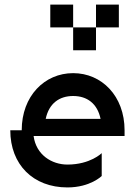

<svg xmlns="http://www.w3.org/2000/svg" viewBox="-20 -820 565 840"><path d="M75 -250H25C25 -100 125 0 275 0C375 0 425 -50 425 -50V-150C425 -150 375 -100 275 -100C207 -100 138 -142 127 -225H525V-250C525 -400 425 -500 300 -500C175 -500 75 -400 75 -250ZM180 -300C194 -367 239 -400 300 -400C361 -400 406 -367 420 -300ZM200 -700H300V-800H200ZM300 -600H400V-700H300ZM400 -700H500V-800H400Z"/></svg>

Font: LS-VG5000 Shifted
Style: Regular
Weight: 400
Designer: Justin Bihan, 2021
Foundry: Justin Bihan, 2021
Version: Version 1.000;Glyphs 3.1.2 (3151)